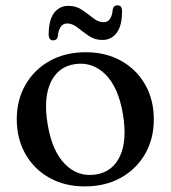

<svg xmlns="http://www.w3.org/2000/svg" viewBox="-20 -672 626 704"><path d="M294.5 -480.5Q368 -480.5 424.2 -449Q480.5 -417.5 512.2 -362Q544 -306.5 544 -234Q544 -163 512 -107.5Q480 -52 423 -20.2Q366 11.5 291 11.5Q217.5 11.5 161.2 -20Q105 -51.5 73.2 -107.2Q41.5 -163 41.5 -235Q41.5 -306 73.5 -361.5Q105.5 -417 162.5 -448.8Q219.5 -480.5 294.5 -480.5ZM330 -32Q392.5 -41 419.8 -99.2Q447 -157.5 430.5 -254.5Q414 -352 366.8 -399Q319.5 -446 255.5 -437Q193 -428 165.8 -369.8Q138.5 -311.5 155 -214.5Q171.5 -117 218.8 -69.8Q266 -22.5 330 -32ZM355 -525.5Q327 -525.5 305 -540.8Q283 -556 264.2 -571Q245.5 -586 226.5 -586Q196.5 -586 192 -538.5Q189 -524 175 -524Q158.5 -524 158.5 -546Q158.5 -598 178 -624.2Q197.5 -650.5 231 -650.5Q259.5 -650.5 281.2 -635.5Q303 -620.5 321.8 -605.5Q340.5 -590.5 359.5 -590.5Q389.5 -590.5 393.5 -638Q397 -652.5 411 -652.5Q427.5 -652.5 427.5 -630.5Q427.5 -578 408 -551.8Q388.5 -525.5 355 -525.5Z"/></svg>

Font: Fraunces 9pt S000
Style: Regular
Weight: 400
Version: Version 1.000; ttfautohint (v1.8.3)